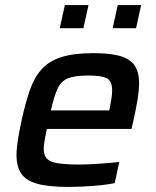

<svg xmlns="http://www.w3.org/2000/svg" viewBox="-20 -727 615 755"><path d="M249 8Q171 8 126.5 -4.5Q82 -17 63.5 -44.5Q45 -72 45 -117Q45 -144 50.5 -178Q56 -212 65 -254Q80 -323 97.5 -373Q115 -423 144 -455Q173 -487 221.5 -502.5Q270 -518 348 -518Q417 -518 456 -505.5Q495 -493 511 -467Q527 -441 527 -401Q527 -374 521 -336.5Q515 -299 505 -254L497 -220H164Q159 -195 155.5 -175.5Q152 -156 152 -141Q152 -104 181 -92Q210 -80 289 -80Q322 -80 367.5 -83Q413 -86 449 -90L431 -7Q398 0 346.5 4Q295 8 249 8ZM180 -293H410L412 -304Q416 -325 418.5 -341.5Q421 -358 421 -371Q421 -409 399.5 -419.5Q378 -430 329 -430Q276 -430 248.5 -419.5Q221 -409 207 -379.5Q193 -350 180 -293ZM423 -616 443 -707H535L515 -616ZM215 -616 235 -707H328L308 -616Z"/></svg>

Font: Saira Medium
Style: Italic
Weight: 500
Italic angle: -12°
Designer: Hector Gatti with collaboration of the Omnibus-Type team
Foundry: Omnibus-Type
Version: Version 1.100; ttfautohint (v1.8.3)